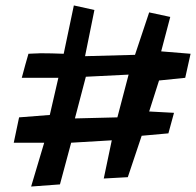

<svg xmlns="http://www.w3.org/2000/svg" viewBox="-20 -723 717 702"><path d="M676.8 -526.4 657.2 -438.5 561.5 -428.7 525.4 -315.4 616.2 -310.5 595.7 -235.4 498 -226.6 447.3 -75.2 359.4 -70.3 388.7 -210 240.2 -201.2 199.2 -48.8 93.8 -41 141.6 -201.2H30.3L49.8 -293.9L162.1 -302.7L193.4 -438.5H59.6Q60.5 -440.4 64 -454.6Q67.4 -468.8 72.3 -485.4Q77.1 -503.9 84 -526.4Q94.7 -526.4 103.5 -527.3Q111.3 -527.3 118.2 -527.8Q125 -528.3 127 -528.3Q148.4 -528.3 169.4 -527.8Q190.4 -527.3 212.9 -526.4L250 -703.1L325.2 -686.5L291 -517.6L473.6 -522.5L525.4 -677.7L602.5 -661.1L569.3 -535.2ZM450.2 -450.2 293.9 -442.4 253.9 -290 409.2 -293.9Z"/></svg>

Font: Slackey
Style: Regular
Weight: 400
Designer: Squid
Foundry: Font Diner, Inc DBA Sideshow
Version: Version 1.000